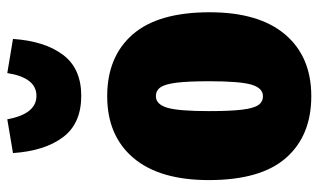

<svg xmlns="http://www.w3.org/2000/svg" viewBox="-198 -678 895 540"><g transform="rotate(-90 250.0 -407.5)"><path d="M486 -266Q486 -127 423.5 -53.5Q361 20 250 20Q139 20 76.5 -51Q14 -122 14 -268Q14 -407 76.5 -480.5Q139 -554 250 -554Q361 -554 423.5 -482.5Q486 -411 486 -266ZM208 -268Q208 -208 212 -175Q216 -142 225 -129Q234 -116 250 -116Q273 -116 282.5 -148.5Q292 -181 292 -266Q292 -326 288 -358.5Q284 -391 275 -404Q266 -417 250 -417Q227 -417 217.5 -385Q208 -353 208 -268ZM90 -819 185 -835Q200 -753 251 -753Q302 -753 315 -835L411 -819Q405 -730 366.5 -678.5Q328 -627 251 -627Q173 -627 134.5 -678.5Q96 -730 90 -819Z"/></g></svg>

Font: Fira Sans Extra Condensed Black
Style: Regular
Weight: 900
Width: 1
Designer: Carrois Corporate & Edenspiekermann AG
Foundry: Carrois Corporate GbR & Edenspiekermann AG
Version: Version 4.203